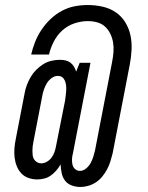

<svg xmlns="http://www.w3.org/2000/svg" viewBox="-20 -702 590 764"><path d="M300 42Q282 42 265.5 36Q249 30 239 17Q229 4 225.5 -13Q222 -30 221 -48Q214 -35 204 -23.5Q194 -12 182 -3.5Q170 5 156 8.5Q142 12 128 12Q110 12 93 6Q76 0 64.5 -12.5Q53 -25 46.5 -41.5Q40 -58 38 -76Q36 -94 37.5 -112.5Q39 -131 43 -150L78 -331Q81 -348 87 -364Q93 -380 102 -395.5Q111 -411 124 -424Q137 -437 152 -446.5Q167 -456 184.5 -460Q202 -464 218 -464Q230 -464 241 -461.5Q252 -459 260.5 -452.5Q269 -446 274.5 -436.5Q280 -427 283 -417L297 -452H340L270 -91Q267 -80 266.5 -68.5Q266 -57 268.5 -46.5Q271 -36 279 -29Q287 -22 298 -22Q311 -22 322.5 -31.5Q334 -41 340.5 -53Q347 -65 351 -77.5Q355 -90 358 -103L426 -455Q430 -475 431.5 -494.5Q433 -514 430 -532.5Q427 -551 419 -567.5Q411 -584 398 -596Q385 -608 367 -613Q349 -618 329 -618Q303 -618 276 -609Q249 -600 228 -581Q207 -562 194 -536.5Q181 -511 175 -485H104Q110 -511 120 -536Q130 -561 145.5 -584Q161 -607 181.5 -626.5Q202 -646 226.5 -659Q251 -672 277 -677Q303 -682 329 -682Q359 -682 388 -675.5Q417 -669 440 -653.5Q463 -638 478 -614Q493 -590 499 -562Q505 -534 503.5 -503.5Q502 -473 496 -443L428 -91Q424 -75 419 -59Q414 -43 406 -28Q398 -13 387 0.5Q376 14 361.5 23.5Q347 33 331 37.5Q315 42 300 42ZM144 -52Q156 -52 167.5 -59Q179 -66 186 -76Q193 -86 197 -97.5Q201 -109 203 -121L239 -302Q240 -312 241.5 -322Q243 -332 243.5 -342Q244 -352 243 -361.5Q242 -371 238.5 -380Q235 -389 228 -394.5Q221 -400 210 -400Q197 -400 185 -391Q173 -382 166 -370Q159 -358 154.5 -345Q150 -332 148 -319L113 -138Q111 -129 110 -120Q109 -111 109 -102Q109 -93 110 -84Q111 -75 115.5 -68Q120 -61 127.5 -56.5Q135 -52 144 -52Z"/></svg>

Font: Lode
Style: Italic
Weight: 400
Italic angle: -11°
Monospace: yes
Designer: Belleve Invis
Foundry: Belleve Invis
Version: Version 29.2.0; ttfautohint (v1.8.3)